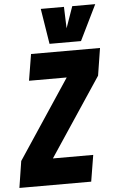

<svg xmlns="http://www.w3.org/2000/svg" viewBox="-91 -974 612 1015"><g transform="rotate(-5 214.5 -466.5)"><path d="M-30 0 -8 -141 270 -560H70L93 -700H459L436 -555L160 -140H374L351 0ZM454 -933 362 -745H195L165 -933H288L292 -819L332 -933Z"/></g></svg>

Font: Georama Condensed ExtraBold
Style: Italic
Weight: 800
Width: 3
Italic angle: -9°
Designer: Jean-Baptiste Levee
Foundry: Production Type
Version: Version 1.000